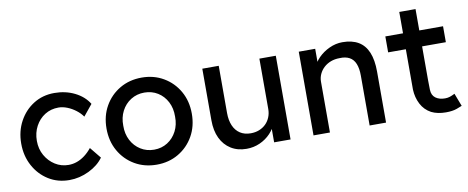

<svg xmlns="http://www.w3.org/2000/svg" viewBox="-60 -918 2890 1186"><g transform="rotate(-10 1385.0 -324.5)"><path d="M40 -263Q40 -340 73.5 -402Q107 -464 164.5 -500Q222 -536 295 -536Q365 -536 422.5 -507.5Q480 -479 510 -430L453 -360Q437 -383 412 -402Q387 -421 359 -432Q331 -443 305 -443Q257 -443 219.5 -419.5Q182 -396 160 -355Q138 -314 138 -263Q138 -212 161 -171.5Q184 -131 222 -107Q260 -83 306 -83Q333 -83 358.5 -92Q384 -101 408 -119Q432 -137 453 -163L510 -93Q478 -48 418.5 -19Q359 10 295 10Q222 10 164.5 -26Q107 -62 73.5 -124Q40 -186 40 -263Z M575 -263Q575 -342 610 -403.5Q645 -465 705.5 -500.5Q766 -536 843 -536Q919 -536 979.5 -500.5Q1040 -465 1075 -403.5Q1110 -342 1110 -263Q1110 -184 1075 -122.5Q1040 -61 979.5 -25.5Q919 10 843 10Q766 10 705.5 -25.5Q645 -61 610 -122.5Q575 -184 575 -263ZM1005 -263Q1006 -315 985 -355.5Q964 -396 927 -419Q890 -442 843 -442Q796 -442 758.5 -418.5Q721 -395 700 -354.5Q679 -314 680 -263Q679 -212 700 -171.5Q721 -131 758.5 -107.5Q796 -84 843 -84Q890 -84 927 -107.5Q964 -131 985 -171.5Q1006 -212 1005 -263Z M1222 -201V-525H1325V-229Q1325 -183 1339.5 -149.5Q1354 -116 1381.5 -98Q1409 -80 1448 -80Q1477 -80 1501 -89.5Q1525 -99 1542.5 -116Q1560 -133 1570 -157Q1580 -181 1580 -209V-525H1683V0H1580V-110L1598 -122Q1586 -85 1557.5 -55Q1529 -25 1490 -7.5Q1451 10 1406 10Q1350 10 1308.5 -16Q1267 -42 1244.5 -89Q1222 -136 1222 -201Z M1827 -525H1930V-417L1912 -405Q1922 -440 1951 -469.5Q1980 -499 2020 -517.5Q2060 -536 2102 -536Q2162 -536 2202 -512.5Q2242 -489 2262 -441Q2282 -393 2282 -320V0H2179V-313Q2179 -358 2167 -387.5Q2155 -417 2130 -430.5Q2105 -444 2068 -442Q2038 -442 2013 -432.5Q1988 -423 1969.5 -406Q1951 -389 1940.5 -366.5Q1930 -344 1930 -318V0H1879Q1866 0 1853 0Q1840 0 1827 0Z M2583 -425V-214Q2583 -181 2584 -153Q2585 -118 2608 -101Q2631 -84 2667 -84Q2684 -84 2697.5 -88.5Q2711 -93 2729 -102L2760 -21Q2742 -13 2727 -8Q2700 2 2658 2Q2605 2 2567 -17Q2526 -39 2504.5 -80.5Q2483 -122 2481 -172V-425H2370V-525H2481V-659H2583V-525H2732V-425Z"/></g></svg>

Font: Mach
Style: Regular
Weight: 400
Version: Version 1.002